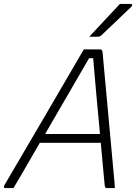

<svg xmlns="http://www.w3.org/2000/svg" viewBox="-44 -963 714 983"><path d="M25 0H-14Q-29 0 -22 -14Q80 -188 182 -362Q284 -536 385 -710H468Q480 -710 481 -696Q495 -539 510 -380.5Q525 -222 539 -64Q541 -48 542 -32Q543 -16 544 0H503Q493 0 492 -15Q488 -61 482.5 -116Q477 -171 472 -232H160Q115 -153 78.5 -91Q42 -29 25 0ZM412 -665Q379 -608 341 -542.5Q303 -477 263.5 -409Q224 -341 187 -277H468Q459 -374 449.5 -475.5Q440 -577 433 -665ZM570 -943H625Q631 -943 632.5 -938Q634 -933 628 -928Q604 -906 587.5 -889.5Q571 -873 555.5 -858.5Q540 -844 521.5 -826.5Q503 -809 476 -783Q468 -775 457 -775H413Q454 -819 490.5 -858Q527 -897 570 -943Z"/></svg>

Font: Recursive Sn Lnr St Lt
Style: Italic
Weight: 300
Italic angle: -15°
Version: Version 1.079;hotconv 1.0.112;makeotfexe 2.5.65598; ttfautoh